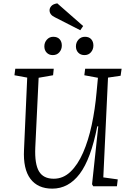

<svg xmlns="http://www.w3.org/2000/svg" viewBox="-20 -1109 771 1143"><path d="M595 -53 681 -41 676 0H535L528 -12L565 -357H559Q521 -162 454.5 -74Q388 14 291 14Q205 14 161 -44.5Q117 -103 123 -218L142 -647L66 -661L71 -700H300L296 -661L210 -646L190 -230Q186 -133 212 -89Q238 -45 300 -45Q356 -45 399.5 -86.5Q443 -128 474.5 -200Q506 -272 526 -365Q546 -458 555 -561L563 -646L482 -661L487 -700H704L698 -658L623 -647ZM244 -833Q244 -856 259 -873Q274 -890 297 -890Q322 -890 335 -875.5Q348 -861 348 -838Q348 -815 333.5 -798Q319 -781 294 -781Q272 -781 258 -795.5Q244 -810 244 -833ZM432 -833Q432 -856 447 -873Q462 -890 486 -890Q510 -890 523 -875.5Q536 -861 536 -838Q536 -815 521.5 -798Q507 -781 483 -781Q460 -781 446 -795.5Q432 -810 432 -833ZM475 -954 458 -929 307 -1006Q275 -1021 275 -1048Q275 -1061 285.5 -1073Q296 -1085 321 -1089Z"/></svg>

Font: Literata 12pt Light
Style: Italic
Weight: 300
Italic angle: -2°
Designer: Latin by Veronika Burian and Jose Scaglione. Greek by Irene Vlachou. Cyrillic by Vera Evstafieva
Foundry: TypeTogether
Version: Version 3.002